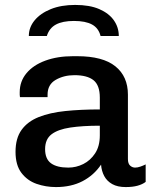

<svg xmlns="http://www.w3.org/2000/svg" viewBox="-20 -749 642 779"><path d="M207 10Q166 10 128.5 -3Q91 -16 67 -47.5Q43 -79 43 -133Q43 -188 67.5 -222Q92 -256 137 -274Q182 -292 245 -298.5Q308 -305 385 -305V-353Q385 -403 359.5 -423.5Q334 -444 282 -444Q239 -444 206 -425Q173 -406 173 -365V-355H61Q60 -359 60 -364.5Q60 -370 60 -375Q60 -419 87.5 -452Q115 -485 164 -503Q213 -521 276 -521H293Q397 -521 448 -480Q499 -439 499 -365V-104Q499 -85 508 -77Q517 -69 528 -69Q538 -69 549.5 -73Q561 -77 571 -82V-11Q558 -1 538 4.5Q518 10 490 10Q457 10 435.5 -2Q414 -14 403 -34.5Q392 -55 390 -81Q361 -38 315 -14Q269 10 207 10ZM257 -69Q289 -69 318 -83.5Q347 -98 366 -127Q385 -156 385 -200V-239Q315 -239 265 -231.5Q215 -224 189 -204Q163 -184 163 -144Q163 -104 187 -86.5Q211 -69 257 -69ZM97 -603Q97 -638 120.5 -666.5Q144 -695 186 -712Q228 -729 285 -729Q344 -729 383 -712Q422 -695 442 -666.5Q462 -638 462 -603H388Q380 -635 353.5 -649.5Q327 -664 280 -664Q234 -664 207 -649.5Q180 -635 170 -603Z"/></svg>

Font: Chivo Medium Medium
Style: Regular
Weight: 500
Version: Version 2.002